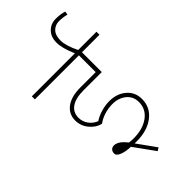

<svg xmlns="http://www.w3.org/2000/svg" viewBox="-297 -908 1078 1078"><g transform="rotate(-45 241.5 -369.5)"><path d="M116.2 -101.6Q150.4 -101.6 187.5 -53.2Q201.7 -50.8 222.7 -50.8Q295.9 -50.8 342 -84.5Q388.2 -118.2 388.2 -174.3Q388.2 -218.8 355.5 -245.4Q322.8 -272 273.9 -272Q240.7 -272 208.5 -261.5Q176.3 -251 156.7 -235.4H152.8Q115.7 -244.6 88.6 -278.3Q61.5 -312 61.5 -354Q61.5 -405.3 101.6 -435.1Q141.6 -464.8 214.8 -464.8H335V-598.1H-14.6V-622.1H327.1Q296.4 -692.4 296.4 -737.5Q296.4 -782.7 322.8 -809.1Q349.1 -835.4 387.2 -835.4Q425.3 -835.4 454.6 -826.2L451.7 -805.2Q421.4 -813 391.6 -813Q361.8 -813 341.3 -792.5Q320.8 -772 320.8 -729.7Q320.8 -687.5 353.5 -622.1H498.5V-598.1H359.4V-440.9H214.4Q151.4 -440.9 118.4 -417.7Q85.4 -394.5 85.4 -352.1Q85.4 -320.8 103.8 -295.7Q122.1 -270.5 150.9 -259.8Q175.3 -276.4 208.7 -286.1Q242.2 -295.9 272.9 -295.9Q334 -295.9 373.3 -262Q412.6 -228 412.6 -174.3Q412.6 -107.4 359.6 -67.1Q306.6 -26.9 223.1 -26.9Q220.2 -26.9 214.6 -27.1Q209 -27.3 206.5 -27.3L286.1 83.5L267.6 95.2L178.2 -28.8Q140.6 -29.3 112.8 -40Q85 -50.8 85 -67.4Q85 -84 93.8 -92.8Q102.5 -101.6 116.2 -101.6Z"/></g></svg>

Font: Yantramanav Thin
Style: Regular
Weight: 250
Version: Version 1.001;PS 1.0;hotconv 1.0.72;makeotf.lib2.5.5900; ttf